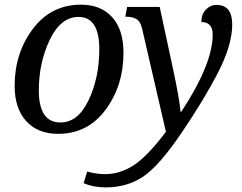

<svg xmlns="http://www.w3.org/2000/svg" viewBox="-20 -566 1040 826"><path d="M329.1 -545.9Q413.6 -545.9 462.4 -492.2Q511.2 -438.5 511.2 -338.9Q511.2 -197.8 434.3 -94Q357.4 9.8 230 9.8Q142.6 9.8 92.8 -44.9Q43 -99.6 43 -196.8Q43 -337.4 121.3 -441.7Q199.7 -545.9 329.1 -545.9ZM240.2 -39.1Q315.9 -39.1 361.6 -136Q407.2 -232.9 407.2 -354Q407.2 -493.2 317.9 -493.2Q241.2 -493.2 194.1 -394.8Q147 -296.4 147 -176.8Q147 -39.1 240.2 -39.1ZM591.8 -440.9Q584.5 -473.6 567.1 -483.9Q549.8 -494.1 522.9 -494.1H519L526.9 -536.1H667L725.1 -266.1Q752 -141.1 756.8 -85H759.8Q895 -290.5 895 -417Q895 -471.2 846.2 -471.2Q846.2 -504.4 865.7 -524.7Q885.3 -544.9 911.1 -544.9Q979 -544.9 979 -460.9Q979 -373 918.7 -255.4Q858.4 -137.7 761.2 5.4Q664.1 148.4 595.2 194.3Q526.4 240.2 434.1 240.2Q382.3 240.2 339.8 222.2L355 171.9Q392.6 183.1 433.1 183.1Q494.6 183.1 553.5 146Q612.3 108.9 693.8 1Z"/></svg>

Font: Droid Serif
Style: Italic
Weight: 400
Italic angle: -12°
Designer: Monotype Design team
Foundry: Monotype Imaging Inc.
Version: Version 1.03